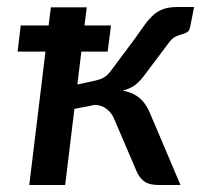

<svg xmlns="http://www.w3.org/2000/svg" viewBox="-20 -531 584 551"><path d="M365.5 -418Q383 -443 396 -460.8Q409 -478.5 422.2 -489.8Q435.5 -501 451.8 -506Q468 -511 492 -511H537L526 -455Q523.5 -442.5 517.2 -438.8Q511 -435 502.5 -432.8Q494 -430.5 483.8 -425.8Q473.5 -421 463.5 -407L398.5 -320.5Q383.5 -299.5 369 -288Q354.5 -276.5 332 -271Q362 -265.5 381 -249.2Q400 -233 412 -202.5L498 0H437Q409.5 0 395.8 -9.2Q382 -18.5 373.5 -36L309 -186.5Q302 -205.5 286.8 -217.8Q271.5 -230 252 -230L193.5 -218.5L167 0H64L110.5 -383H30.5L39.5 -458H119.5L126 -510H229L222.5 -458H298.5L289 -383H213.5L202 -288.5L248 -298.5Q257.5 -300.5 264.8 -302.8Q272 -305 277.8 -308.5Q283.5 -312 288.8 -317Q294 -322 299.5 -329.5Z"/></svg>

Font: Lato Semibold
Style: Italic
Weight: 600
Italic angle: -7°
Designer: Lukasz Dziedzic
Foundry: tyPoland Lukasz Dziedzic
Version: Version 2.006; 2014-01-15